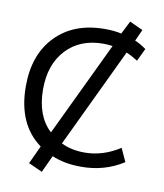

<svg xmlns="http://www.w3.org/2000/svg" viewBox="-94 -880 882 1030"><g transform="rotate(10 347.0 -365.0)"><path d="M541 -635.7 284.2 -95.7Q338.9 -68.4 411.1 -68.4Q511.7 -68.4 603.5 -127.9L636.7 -55.7Q533.2 10.7 405.3 9.8Q315.4 9.8 247.1 -19.5L204.1 73.2L128.9 39.1L174.8 -59.6Q40 -157.2 40 -365.2Q40 -538.1 138.7 -639.2Q237.3 -740.2 405.3 -740.2Q457 -740.2 495.1 -731.4L531.2 -802.7L603.5 -769.5L575.2 -707Q605.5 -694.3 636.7 -671.9L603.5 -602.5Q568.4 -625 541 -635.7ZM411.1 -661.1Q284.2 -661.1 209 -580.6Q133.8 -500 133.8 -365.2Q133.8 -219.7 215.8 -143.6L460.9 -657.2Q437.5 -661.1 411.1 -661.1Z"/></g></svg>

Font: irohakakuC Regular
Style: Regular
Weight: 400
Designer: [Source Han Sans]
Ryoko NISHIZUKA Ë•øÂ°öÊ∂ºÂ≠ê (kana & ideographs); Paul D. Hunt (Latin, Greek & Cyrillic); Wenlong ZHAN
Version: Version 1.001.20160904